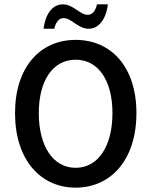

<svg xmlns="http://www.w3.org/2000/svg" viewBox="-20 -849 694 881"><path d="M606 -330C606 -542 490 -666 327 -666C165 -666 49 -542 49 -330C49 -117 165 12 327 12C490 12 606 -117 606 -330ZM158 -330C158 -480 223 -575 327 -575C431 -575 496 -480 496 -330C496 -179 431 -79 327 -79C223 -79 158 -179 158 -330ZM475 -829H425C418 -798 403 -781 383 -781C346 -781 317 -829 268 -829C224 -829 189 -790 180 -717H229C236 -748 251 -766 272 -766C308 -766 338 -717 387 -717C431 -717 466 -757 475 -829Z"/></svg>

Font: Falling Sky
Style: Light
Weight: 400
Designer: Paul D. Hunt
Foundry: Adobe Systems Incorporated
Version: Version 1.02